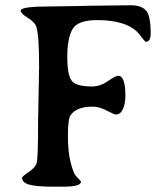

<svg xmlns="http://www.w3.org/2000/svg" viewBox="-20 -703 623 726"><path d="M549.8 -577.1Q549.8 -544.9 531.2 -544.9Q529.3 -544.9 519.5 -557.1L505.9 -574.7Q461.4 -627 347.7 -627Q273.4 -627 253.9 -592.3Q234.4 -557.6 234.4 -487.5Q234.4 -417.5 252 -396.7Q269.5 -376 328.1 -376Q358.9 -376 387.9 -396.2Q417 -416.5 426.8 -416.5Q454.1 -416.5 454.1 -340.8Q454.1 -310.5 444.8 -290.3Q435.5 -270 418 -270Q412.1 -270 383.5 -284.9Q355 -299.8 330.1 -299.8Q271 -299.8 247.6 -268.6Q236.8 -254.4 236.8 -190.9Q236.8 -127.4 247.1 -88.9Q257.3 -50.3 264.6 -41Q272 -31.7 279.1 -24.9Q286.1 -18.1 286.1 -15.6Q286.1 2.9 216.8 2.9H182.1Q117.2 2.9 90.3 -4.9Q63.5 -12.7 63.5 -30.8Q63.5 -35.6 88.1 -52.2Q112.8 -68.8 118.4 -85.4Q124 -102.1 124 -239.7L127.9 -451.7Q127.9 -572.8 116.7 -604Q110.8 -619.6 84.5 -636Q58.1 -652.3 58.1 -663.1Q58.1 -678.7 172.4 -678.7L278.3 -680.2L314 -681.2Q332 -681.6 349.6 -681.6L474.1 -683.1Q514.6 -683.1 532.2 -663.1Q549.8 -643.1 549.8 -577.1Z"/></svg>

Font: Averia Serif Libre Light
Style: Regular
Weight: 300
Version: Version 1.002